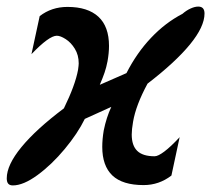

<svg xmlns="http://www.w3.org/2000/svg" viewBox="-26 -549 646 583"><path d="M289 -153Q284.5 -126 284.5 -103Q284.5 -45.5 315.2 -16.2Q346 13 410 13Q457 13 494.5 -16L519.5 -132.5Q492.5 -103.5 473.2 -89Q454 -74.5 443.5 -74.5Q407.5 -74.5 390.8 -90.8Q374 -107 374 -140.5Q374 -156 378 -179Q386.5 -229.5 422 -295Q506.5 -360 550.8 -414Q595 -468 595 -508Q595 -529 576 -529Q565.5 -529 552.8 -523.2Q540 -517.5 528 -507Q476 -480 432.5 -434Q389 -388 358 -327L277 -291.5Q286 -312.5 291.5 -328.5Q297 -344.5 300.5 -363Q305 -388.5 305 -409.5Q305 -468.5 272.8 -498.2Q240.5 -528 179 -528Q130.5 -528 94.5 -500L69.5 -384.5Q123 -440.5 146.5 -440.5Q157.5 -440.5 173.5 -430.2Q189.5 -420 201.2 -401Q213 -382 213 -356.5Q213 -351 211 -337Q202.5 -290.5 168 -220Q83.5 -156.5 39 -102.2Q-5.5 -48 -5.5 -7.5Q-5.5 3.5 -1 8.8Q3.5 14 13 14Q45 14 88 -17.5Q131 -49 170.5 -96.5Q210 -144 231.5 -188L312 -224.5Q297 -192.5 289 -153Z"/></svg>

Font: JuliaMono SemiBoldItalic
Style: Regular
Weight: 600
Italic angle: -9°
Monospace: yes
Designer: cormullion
Foundry: corm
Version: Version 0.049; ttfautohint (v1.8.4)